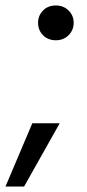

<svg xmlns="http://www.w3.org/2000/svg" viewBox="-55 -558 316 701"><path d="M149 -411Q120 -411 102 -429.5Q84 -448 84 -475Q84 -501 102 -519.5Q120 -538 149 -538Q177 -538 195.5 -519.5Q214 -501 214 -475Q214 -448 195.5 -429.5Q177 -411 149 -411ZM-35 123 63 -108H163L33 123Z"/></svg>

Font: DM Sans 9pt Medium
Style: Italic
Weight: 500
Italic angle: -10°
Version: Version 4.004;gftools[0.9.30]